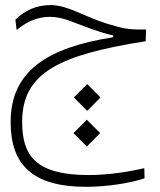

<svg xmlns="http://www.w3.org/2000/svg" viewBox="-20 -428 626 749"><path d="M316.4 300.8C394 300.8 486.8 287.1 543.9 267.6L543 228C482.9 242.2 400.9 254.9 326.2 254.9C119.6 254.9 66.4 179.7 66.4 47.4C66.4 -143.1 209 -213.9 548.3 -267.1L549.8 -313C480 -311.5 460 -316.9 398.4 -335.4C308.6 -362.8 245.1 -408.2 177.7 -408.2C122.1 -408.2 76.2 -387.2 40 -351.1L44.9 -311C79.1 -339.8 123 -362.3 173.8 -362.3C228 -362.3 266.1 -339.8 328.6 -317.9C381.8 -299.3 396 -295.4 421.4 -290V-282.7C163.6 -242.2 21.5 -150.4 21.5 48.3C21.5 214.4 106.4 300.8 316.4 300.8ZM320.3 4.4 372.1 -47.9 320.3 -100.1 268.1 -47.9ZM318.8 143.6 370.6 91.3 318.8 39.1 266.6 91.3Z"/></svg>

Font: Cascadia Code PL ExtraLight
Style: Regular
Weight: 200
Monospace: yes
Designer: Aaron Bell
Foundry: Saja Typeworks
Version: Version 2404.023